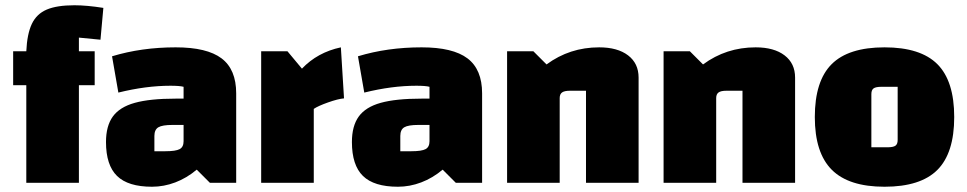

<svg xmlns="http://www.w3.org/2000/svg" viewBox="-20 -695 3678 730"><path d="M280 -552V-500H340V-371H280V0H80V-371H30V-500H80Q83 -566 101 -604Q119 -642 157.5 -658.5Q196 -675 263 -675Q310 -675 373 -665L362 -544Z M878 -340V0H778L728 -50Q690 -18 646.5 -1.5Q603 15 558 15Q467 15 425 -26Q383 -67 383 -155Q383 -216 409 -252Q435 -288 492.5 -304Q550 -320 648 -320H678V-365Q663 -369 628 -369Q535 -369 430 -343L406 -481Q518 -515 648 -515Q767 -515 822.5 -473Q878 -431 878 -340ZM678 -158V-220H636Q597 -220 582 -211Q567 -202 567 -178V-120H609Q648 -120 663 -128Q678 -136 678 -158Z M1128 -434Q1187 -496 1276 -515L1288 -321Q1265 -319 1227 -305.5Q1189 -292 1173 -281V0H973V-500H1073Z M1813 -340V0H1713L1663 -50Q1625 -18 1581.5 -1.5Q1538 15 1493 15Q1402 15 1360 -26Q1318 -67 1318 -155Q1318 -216 1344 -252Q1370 -288 1427.5 -304Q1485 -320 1583 -320H1613V-365Q1598 -369 1563 -369Q1470 -369 1365 -343L1341 -481Q1453 -515 1583 -515Q1702 -515 1757.5 -473Q1813 -431 1813 -340ZM1613 -158V-220H1571Q1532 -220 1517 -211Q1502 -202 1502 -178V-120H1544Q1583 -120 1598 -128Q1613 -136 1613 -158Z M1908 -500H2008L2058 -450Q2146 -515 2258 -515Q2328 -515 2368 -484.5Q2408 -454 2408 -400V0H2208V-350H2147Q2126 -350 2117 -343.5Q2108 -337 2108 -322V0H1908Z M2503 -500H2603L2653 -450Q2741 -515 2853 -515Q2923 -515 2963 -484.5Q3003 -454 3003 -400V0H2803V-350H2742Q2721 -350 2712 -343.5Q2703 -337 2703 -322V0H2503Z M3078 -250Q3078 -387 3142 -451Q3206 -515 3343 -515Q3480 -515 3544 -451Q3608 -387 3608 -250Q3608 -113 3544 -49Q3480 15 3343 15Q3207 15 3142.5 -49.5Q3078 -114 3078 -250ZM3354 -135Q3376 -135 3384.5 -141Q3393 -147 3393 -163V-365H3332Q3310 -365 3301.5 -359Q3293 -353 3293 -337V-135Z"/></svg>

Font: Changa ExtraBold
Style: Regular
Weight: 800
Designer: Eduardo Rodriguez Tunni
Foundry: Eduardo Rodriguez Tunni
Version: Version 2.002; ttfautohint (v1.5) -l 8 -r 50 -G 220 -x 14 -H